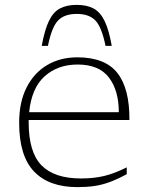

<svg xmlns="http://www.w3.org/2000/svg" viewBox="-20 -757 607 787"><path d="M297 -522Q410.5 -522 461 -458Q511.5 -394 510.5 -265H97.5Q97.5 -260.5 97.5 -255.5Q97.5 -133 150.2 -79.2Q203 -25.5 312 -25.5Q364 -25.5 406.2 -35.5Q448.5 -45.5 499.5 -71V-43Q460.5 -22 429 -10.5Q397.5 1 366.5 5.5Q335.5 10 297 10Q181 10 119.8 -53.8Q58.5 -117.5 58.5 -254Q58.5 -338 88.8 -398Q119 -458 172.8 -490Q226.5 -522 297 -522ZM298 -492.5Q217 -492.5 163.2 -444.5Q109.5 -396.5 99.5 -297H467Q467 -386 426.5 -439.2Q386 -492.5 298 -492.5ZM294.5 -700Q244 -700 218 -673Q192 -646 176.5 -569H151Q163 -634.5 180.5 -671Q198 -707.5 225.5 -722.2Q253 -737 294.5 -737Q336 -737 363.5 -722.2Q391 -707.5 408.8 -671Q426.5 -634.5 438 -569H412.5Q397 -646 371 -673Q345 -700 294.5 -700Z"/></svg>

Font: Newsreader Caption ExtraLight
Style: Regular
Weight: 275
Designer: Hugues Gentile
Foundry: Production Type
Version: Version 1.001